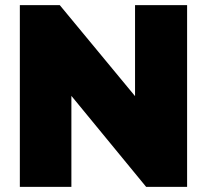

<svg xmlns="http://www.w3.org/2000/svg" viewBox="-20 -725 803 745"><path d="M706 -705V0H547L257 -353V0H57V-705H212L504 -352V-705Z"/></svg>

Font: Nunito Sans Heavy
Style: Regular
Weight: 400
Designer: Vernon Adams
Foundry: Vernon Adams
Version: Version 2.500